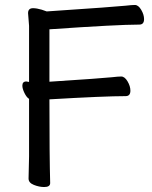

<svg xmlns="http://www.w3.org/2000/svg" viewBox="-20 -738 613 773"><path d="M158 15Q138 15 116.5 6.5Q95 -2 95 -19L97 -108V-340Q87 -346 78.5 -363.5Q70 -381 70 -393Q70 -410 86 -410L97 -408V-634L93 -685Q93 -705 113 -705Q128 -705 148 -699L168 -692Q450 -711 485 -715Q511 -718 523 -718Q537 -718 548.5 -698.5Q560 -679 560 -661Q560 -639 541 -639Q453 -639 179 -620V-409Q394 -423 430 -427Q456 -430 468 -430Q482 -430 493.5 -410.5Q505 -391 505 -373Q505 -351 486 -351Q401 -351 179 -338Q179 -107 182 -1Q182 15 158 15Z"/></svg>

Font: LXGW WenKai Lite
Style: Bold
Weight: 700
Designer: LXGW / Fontworks Inc.
Foundry: LXGW / Fontworks Inc.
Version: Version 1.330;April 28, 2024